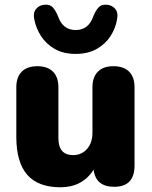

<svg xmlns="http://www.w3.org/2000/svg" viewBox="-20 -781 641 812"><path d="M300 -553Q248 -553 211.5 -574Q175 -595 153.5 -628.5Q132 -662 125 -699Q119 -726 132 -742.5Q145 -759 168 -761Q191 -763 203 -750Q215 -737 225 -713Q245 -654 300 -654Q355 -654 375 -713Q385 -737 397 -750Q409 -763 432 -761Q455 -759 468 -742.5Q481 -726 475 -699Q469 -662 447.5 -628.5Q426 -595 389 -574Q352 -553 300 -553ZM236 11Q141 11 95 -42Q49 -95 49 -202V-412Q49 -455 72 -478Q95 -501 138 -501Q181 -501 204 -478Q227 -455 227 -412V-197Q227 -125 289 -125Q325 -125 348 -151Q371 -177 371 -220V-412Q371 -455 394 -478Q417 -501 460 -501Q503 -501 526 -478Q549 -455 549 -412V-81Q549 9 463 9Q385 9 376 -63Q328 11 236 11Z"/></svg>

Font: Chiron GoRound TC H
Style: Regular
Weight: 900
Designer: Ryoko NISHIZUKA 西塚涼子 (kana, bopomofo & ideographs); Paul D. Hunt (Latin, Greek & Cyrillic); Sandoll Communications 산돌커뮤니
Foundry: Adobe
Version: Version 1.000;hotconv 1.1.1;makeotfexe 2.6.0